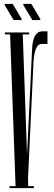

<svg xmlns="http://www.w3.org/2000/svg" viewBox="-20 -967 276 987"><path d="M29 0V-10H60L32 -790H5V-800H130V-790H97L119 -172L145 -715Q149 -806 198 -806H224V-741H194Q157 -741 152 -644L124 -51L125 -10H154V0ZM187 -870V-864H146L100 -941V-947H141ZM91 -870V-864H50L4 -941V-947H45Z"/></svg>

Font: Cathisma Unicode
Style: Normal
Weight: 400
Version: Version 1.0